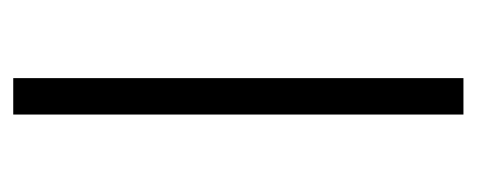

<svg xmlns="http://www.w3.org/2000/svg" viewBox="-235 -485 720 290"><g transform="rotate(90 125.0 -340.0)"><path d="M153 0V-680H98V0Z"/></g></svg>

Font: Catamaran ExtraLight
Style: Regular
Weight: 250
Designer: Pria Ravichandran
Version: Version 2.000